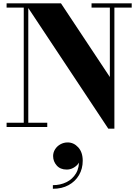

<svg xmlns="http://www.w3.org/2000/svg" viewBox="-20 -770 838 1164"><path d="M151.5 -750V-26H266.5V0H20V-26H124V-724H20V-750ZM778.5 -750V-724H673.5V10H636.5L132.5 -750H349.5L646 -303V-724H535V-750ZM300.5 374.5V352.5Q345.5 352.5 382.5 334.5Q419.5 316.5 440.8 281Q462 245.5 458.5 193H465.5Q465.5 208 454 223Q442.5 238 424 248Q405.5 258 384.5 258Q345.5 258 323.8 233.2Q302 208.5 302 176Q302 154 314 135Q326 116 346.2 104.8Q366.5 93.5 390.5 93.5Q427 93.5 454.2 123.2Q481.5 153 481.5 204.5Q481.5 253 459 291.5Q436.5 330 396 352.2Q355.5 374.5 300.5 374.5Z"/></svg>

Font: Bodoni Moda 9pt ExtraBold
Style: Regular
Weight: 800
Designer: Owen Earl
Foundry: indestructible type
Version: Version 2.005